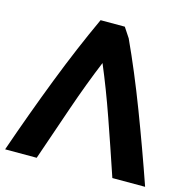

<svg xmlns="http://www.w3.org/2000/svg" viewBox="-120 -813 918 934"><g transform="rotate(15 339.5 -346.5)"><path d="M692 17Q630 -162 563 -337.5Q496 -513 428 -660L395 -710H273Q198 -548 127 -365Q56 -182 -13 17H146Q193 -120 240 -256.5Q287 -393 336 -511Q385 -395 431.5 -262Q478 -129 527 17Z"/></g></svg>

Font: Repo Bold
Style: Bold
Weight: 700
Designer: Stefan Peev
Foundry: Context Ltd
Version: Version 1.502